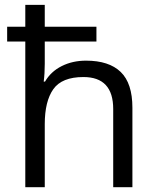

<svg xmlns="http://www.w3.org/2000/svg" viewBox="-20 -780 653 800"><path d="M166.5 -759.8V-668.5H381.8V-606.9H166.5V-514.6Q166.5 -473.1 162.1 -439.9H167.5Q191.9 -481.9 237.1 -504.6Q282.2 -527.3 338.4 -527.3Q434.1 -527.3 482.9 -480.2Q531.7 -433.1 531.7 -331.1V0H451.7V-325.7Q451.7 -459 327.6 -459Q237.8 -459 202.1 -408.4Q166.5 -357.9 166.5 -262.7V0H85.4V-606.9H9.8V-668.5H85.4V-759.8Z"/></svg>

Font: Open Sans
Style: Regular
Weight: 400
Designer: Monotype Design Team
Foundry: Monotype Imaging Inc.
Version: Version 3.000; ttfautohint (v1.8.4)